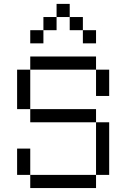

<svg xmlns="http://www.w3.org/2000/svg" viewBox="-20 -953 640 973"><path d="M133.3 -66.7H66.7V-200H133.3ZM133.3 0V-66.7H466.7V0ZM133.3 -333.3V-400H466.7V-333.3ZM133.3 -400H66.7V-600H133.3ZM133.3 -600V-666.7H466.7V-600ZM133.3 -733.3V-800H200V-733.3ZM266.7 -800H200V-866.7H266.7ZM266.7 -866.7V-933.3H333.3V-866.7ZM400 -800H333.3V-866.7H400ZM400 -733.3V-800H466.7V-733.3ZM533.3 -66.7H466.7V-333.3H533.3ZM533.3 -466.7H466.7V-600H533.3Z"/></svg>

Font: Galmuri14 Regular
Style: Regular
Weight: 400
Designer: Lee Minseo (quiple)
Version: Version 2.399;hotconv 1.1.1;makeotfexe 2.6.0 DEVELOPMENT